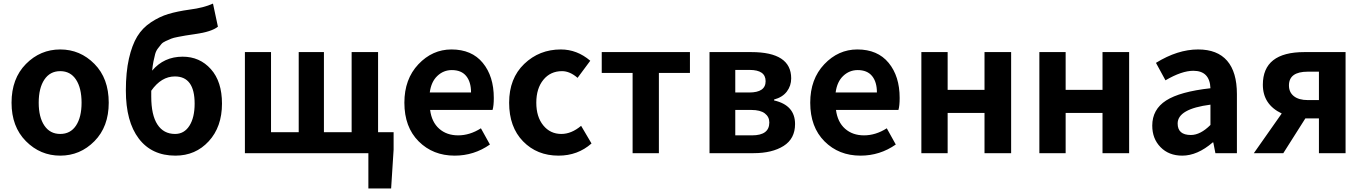

<svg xmlns="http://www.w3.org/2000/svg" viewBox="-20 -848 7547 1063"><path d="M43.9 -279.3Q43.9 -413.1 123.5 -493.7Q203.1 -574.2 313.5 -574.2Q423.8 -574.2 502.9 -494.1Q582 -414.1 582 -279.3Q582 -146.5 502.9 -66.4Q423.8 13.7 313.5 13.7Q203.1 13.7 123.5 -66.4Q43.9 -146.5 43.9 -279.3ZM431.6 -279.3Q431.6 -360.4 400.9 -407.2Q370.1 -454.1 313.5 -454.1Q256.8 -454.1 225.6 -407.2Q194.3 -360.4 194.3 -279.3Q194.3 -199.2 225.6 -152.8Q256.8 -106.4 313.5 -106.4Q370.1 -106.4 400.9 -152.8Q431.6 -199.2 431.6 -279.3Z M817.4 -345.7V-313.5Q817.4 -210.9 851.6 -158.7Q885.7 -106.4 949.2 -106.4Q1000 -106.4 1028.8 -151.9Q1057.6 -197.3 1057.6 -274.4Q1057.6 -424.8 948.2 -424.8Q873 -424.8 817.4 -345.7ZM1159.2 -828.1 1186.5 -700.2Q1151.4 -671.9 1059.6 -659.2Q1024.4 -654.3 1007.8 -651.4Q991.2 -648.4 965.3 -643.6Q939.5 -638.7 927.7 -633.8Q916 -628.9 898.4 -621.1Q880.9 -613.3 873 -603.5Q865.2 -593.8 854.5 -580.1Q843.8 -566.4 838.9 -548.3Q834 -530.3 829.6 -507.8Q825.2 -485.4 822.3 -457Q887.7 -534.2 991.2 -534.2Q1085.9 -534.2 1147.5 -465.3Q1209 -396.5 1209 -274.4Q1209 -145.5 1135.7 -65.9Q1062.5 13.7 951.2 13.7Q820.3 13.7 748.5 -80.6Q676.8 -174.8 676.8 -346.7Q676.8 -448.2 693.8 -523.4Q710.9 -598.6 739.7 -646Q768.6 -693.4 815.9 -724.6Q863.3 -755.9 912.1 -770.5Q960.9 -785.2 1030.3 -794.9Q1107.4 -804.7 1159.2 -828.1Z M2073.2 -116.2H2159.2V-19.5L2145.5 195.3H2019.5V0H1335.9V-559.6H1480.5V-116.2H1633.8V-559.6H1773.4V-116.2H1926.8V-559.6H2073.2Z M2497.1 13.7Q2377 13.7 2297.9 -65.4Q2218.8 -144.5 2218.8 -279.3Q2218.8 -410.2 2296.4 -492.2Q2374 -574.2 2479.5 -574.2Q2591.8 -574.2 2652.8 -500Q2713.9 -425.8 2713.9 -305.7Q2713.9 -261.7 2707 -239.3H2361.3Q2370.1 -171.9 2411.6 -135.3Q2453.1 -98.6 2516.6 -98.6Q2581.1 -98.6 2642.6 -137.7L2692.4 -47.9Q2604.5 13.7 2497.1 13.7ZM2359.4 -335.9H2587.9Q2587.9 -394.5 2561 -427.2Q2534.2 -460 2481.4 -460Q2435.5 -460 2401.4 -427.7Q2367.2 -395.5 2359.4 -335.9Z M3072.3 13.7Q2953.1 13.7 2876 -65.4Q2798.8 -144.5 2798.8 -279.3Q2798.8 -414.1 2882.3 -494.1Q2965.8 -574.2 3085 -574.2Q3174.8 -574.2 3248 -511.7L3177.7 -417Q3134.8 -454.1 3091.8 -454.1Q3027.3 -454.1 2988.3 -406.2Q2949.2 -358.4 2949.2 -279.3Q2949.2 -201.2 2987.8 -153.8Q3026.4 -106.4 3087.9 -106.4Q3143.6 -106.4 3197.3 -151.4L3254.9 -53.7Q3178.7 13.7 3072.3 13.7Z M3482.4 0V-444.3H3311.5V-559.6H3799.8V-444.3H3627.9V0Z M3908.2 0V-559.6H4139.6Q4360.4 -559.6 4360.4 -414.1Q4360.4 -373 4336.4 -341.3Q4312.5 -309.6 4265.6 -296.9V-292Q4381.8 -265.6 4381.8 -161.1Q4381.8 -80.1 4318.4 -40Q4254.9 0 4152.3 0ZM4050.8 -335.9H4127.9Q4218.8 -335.9 4218.8 -398.4Q4218.8 -460.9 4129.9 -460.9H4050.8ZM4050.8 -98.6H4143.6Q4239.3 -98.6 4239.3 -169.9Q4239.3 -201.2 4214.4 -220.2Q4189.5 -239.3 4139.6 -239.3H4050.8Z M4744.1 13.7Q4624 13.7 4544.9 -65.4Q4465.8 -144.5 4465.8 -279.3Q4465.8 -410.2 4543.5 -492.2Q4621.1 -574.2 4726.6 -574.2Q4838.9 -574.2 4899.9 -500Q4960.9 -425.8 4960.9 -305.7Q4960.9 -261.7 4954.1 -239.3H4608.4Q4617.2 -171.9 4658.7 -135.3Q4700.2 -98.6 4763.7 -98.6Q4828.1 -98.6 4889.6 -137.7L4939.5 -47.9Q4851.6 13.7 4744.1 13.7ZM4606.4 -335.9H4835Q4835 -394.5 4808.1 -427.2Q4781.2 -460 4728.5 -460Q4682.6 -460 4648.4 -427.7Q4614.3 -395.5 4606.4 -335.9Z M5081.1 0V-559.6H5226.6V-350.6H5430.7V-559.6H5578.1V0H5430.7V-222.7H5226.6V0Z M5734.4 0V-559.6H5879.9V-350.6H6084V-559.6H6231.4V0H6084V-222.7H5879.9V0Z M6525.4 13.7Q6451.2 13.7 6405.3 -33.2Q6359.4 -80.1 6359.4 -152.3Q6359.4 -242.2 6436 -291.5Q6512.7 -340.8 6681.6 -359.4Q6677.7 -456.1 6586.9 -456.1Q6522.5 -456.1 6432.6 -403.3L6379.9 -500Q6500 -574.2 6613.3 -574.2Q6719.7 -574.2 6773.9 -511.7Q6828.1 -449.2 6828.1 -327.1V0H6709L6697.3 -59.6H6694.3Q6609.4 13.7 6525.4 13.7ZM6573.2 -100.6Q6626 -100.6 6681.6 -156.2V-268.6Q6500 -245.1 6500 -164.1Q6500 -100.6 6573.2 -100.6Z M7282.2 -293.9V-451.2H7220.7Q7116.2 -451.2 7116.2 -375Q7116.2 -336.9 7143.6 -315.4Q7170.9 -293.9 7220.7 -293.9ZM7201.2 -559.6H7429.7V0H7282.2V-192.4H7209H7207L7085 0H6921.9L7076.2 -219.7Q6971.7 -269.5 6971.7 -378.9Q6971.7 -559.6 7201.2 -559.6Z"/></svg>

Font: Gen Shin Gothic Bold
Style: Bold
Weight: 700
Designer: [Source Han Sans]
Ryoko NISHIZUKA  (kana & ideographs); Paul D. Hunt (Latin, Greek & Cyrillic); Wenlong ZHANG  (bopomofo
Version: Version 1.002.20150607